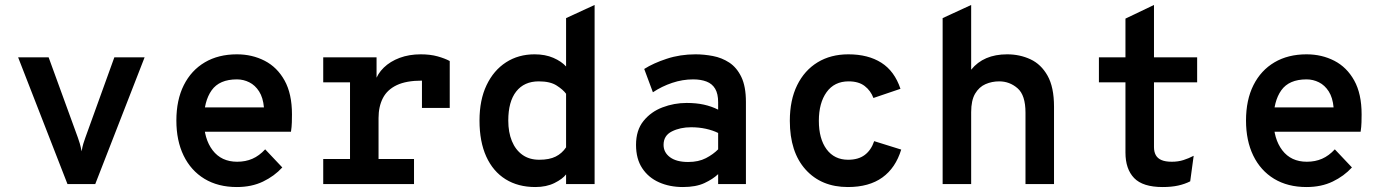

<svg xmlns="http://www.w3.org/2000/svg" viewBox="-20 -742 5584 774"><path d="M252 0 53 -511H176L294 -187Q298.5 -175 302 -162.5Q305.5 -150 309 -132Q312 -150 315.8 -162.5Q319.5 -175 324 -187L441 -511H563L364 0Z M935 12Q859 12 804.2 -21.2Q749.5 -54.5 720.2 -114.8Q691 -175 691 -256Q691 -339 721 -398.8Q751 -458.5 805.8 -490.8Q860.5 -523 935 -523Q996.5 -523 1047 -497Q1097.5 -471 1127.2 -417.5Q1157 -364 1157 -281Q1157 -267.5 1156.5 -249Q1156 -230.5 1153 -211H779V-309H1044Q1040.5 -348.5 1024.5 -373.5Q1008.5 -398.5 985 -410.2Q961.5 -422 935 -422Q864.5 -422 833.2 -378Q802 -334 802 -258Q802 -182.5 837.2 -136.2Q872.5 -90 936 -90Q970 -90 997.5 -102Q1025 -114 1049 -140L1118 -67Q1086 -32 1040.2 -10Q994.5 12 935 12Z M1283 0V-101H1391V-410H1283V-511H1498V-398L1492 -413Q1501.5 -444.5 1527.2 -469.5Q1553 -494.5 1591.2 -508.8Q1629.5 -523 1676 -523Q1714.5 -523 1744 -514.8Q1773.5 -506.5 1793 -496V-307H1681V-462L1730 -412Q1715 -414.5 1702.2 -415.8Q1689.5 -417 1681 -417Q1618 -417 1579.5 -398.8Q1541 -380.5 1523.5 -346.5Q1506 -312.5 1506 -266V-101H1649V0Z M2138 12Q2068.5 12 2018 -19.5Q1967.5 -51 1940.2 -111Q1913 -171 1913 -256Q1913 -339 1941.5 -398.8Q1970 -458.5 2020 -490.8Q2070 -523 2135 -523Q2178 -523 2210.8 -508.8Q2243.5 -494.5 2262 -474V-669L2377 -722V0H2262V-39Q2248 -20.5 2215.2 -4.2Q2182.5 12 2138 12ZM2154 -98Q2194.5 -98 2220 -110.8Q2245.5 -123.5 2262 -148V-364Q2250 -380.5 2224 -397.2Q2198 -414 2152 -414Q2093 -414 2061 -373.2Q2029 -332.5 2029 -256Q2029 -209 2043.5 -173.5Q2058 -138 2085.8 -118Q2113.5 -98 2154 -98Z M2733 12Q2679.5 12 2636.8 -7Q2594 -26 2569 -63.8Q2544 -101.5 2544 -158Q2544 -217 2574 -254.2Q2604 -291.5 2650.8 -309.2Q2697.5 -327 2748 -327Q2787 -327 2817.5 -320.2Q2848 -313.5 2875 -300V-330Q2875 -364 2863 -384.2Q2851 -404.5 2828.2 -413.2Q2805.5 -422 2774 -422Q2731.5 -422 2689.8 -408Q2648 -394 2612 -370L2577 -464Q2614 -487.5 2668 -505.2Q2722 -523 2784 -523Q2818 -523 2853.8 -516.2Q2889.5 -509.5 2919.8 -489.8Q2950 -470 2968.5 -431.8Q2987 -393.5 2987 -331V0H2875V-40Q2854 -20 2819.8 -4Q2785.5 12 2733 12ZM2754 -89Q2796 -89 2825.8 -104.5Q2855.5 -120 2875 -140V-206Q2854 -216.5 2825.8 -222.8Q2797.5 -229 2766 -229Q2722 -229 2688.5 -212.2Q2655 -195.5 2655 -158Q2655 -127.5 2681 -108.2Q2707 -89 2754 -89Z M3398 12Q3291 12 3227.5 -58.5Q3164 -129 3164 -255Q3164 -338.5 3193.5 -398.5Q3223 -458.5 3276 -490.8Q3329 -523 3400 -523Q3479.5 -523 3532.8 -489.2Q3586 -455.5 3610 -384L3501 -347Q3490 -376.5 3465.8 -395.2Q3441.5 -414 3401 -414Q3343.5 -414 3312.2 -370.5Q3281 -327 3281 -255Q3281 -182.5 3312.2 -140.2Q3343.5 -98 3399 -98Q3440.5 -98 3466.2 -117.5Q3492 -137 3504 -173L3613 -139Q3590.5 -65 3537 -26.5Q3483.5 12 3398 12Z M3780 0V-669L3895 -722V-461Q3945 -523 4040 -523Q4091 -523 4134 -503Q4177 -483 4203 -436.8Q4229 -390.5 4229 -312V0H4114V-288Q4114 -358.5 4082 -386.2Q4050 -414 4008 -414Q3978.5 -414 3952.8 -402.8Q3927 -391.5 3911 -364.5Q3895 -337.5 3895 -290V0Z M4667 12Q4587 12 4552 -24.2Q4517 -60.5 4517 -127V-410H4410V-511H4517V-667L4632 -722V-511H4806V-410H4632V-149Q4632 -130 4639.2 -116.8Q4646.5 -103.5 4662.2 -96.8Q4678 -90 4704 -90Q4729.5 -90 4750.8 -96.8Q4772 -103.5 4792 -114L4778 -11Q4756.5 0 4729.5 6Q4702.5 12 4667 12Z M5247 12Q5171 12 5116.2 -21.2Q5061.5 -54.5 5032.2 -114.8Q5003 -175 5003 -256Q5003 -339 5033 -398.8Q5063 -458.5 5117.8 -490.8Q5172.5 -523 5247 -523Q5308.5 -523 5359 -497Q5409.5 -471 5439.2 -417.5Q5469 -364 5469 -281Q5469 -267.5 5468.5 -249Q5468 -230.5 5465 -211H5091V-309H5356Q5352.5 -348.5 5336.5 -373.5Q5320.5 -398.5 5297 -410.2Q5273.5 -422 5247 -422Q5176.5 -422 5145.2 -378Q5114 -334 5114 -258Q5114 -182.5 5149.2 -136.2Q5184.5 -90 5248 -90Q5282 -90 5309.5 -102Q5337 -114 5361 -140L5430 -67Q5398 -32 5352.2 -10Q5306.5 12 5247 12Z"/></svg>

Font: Overpass Mono Light
Style: Regular
Weight: 300
Monospace: yes
Designer: Delve Withrington, Dave Bailey
Foundry: Delve Fonts LLC
Version: Version 4.000